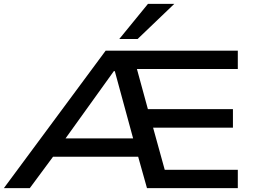

<svg xmlns="http://www.w3.org/2000/svg" viewBox="-32 -965 1328 985"><path d="M-12 0 510 -705H1188V-611H622L659 -653L736 -371L678 -405H1163V-310H697L744 -344L825 -51L768 -94H1188V0H722L665 -203L706 -161H215L269 -200L121 0ZM552 -600 287 -231 259 -255H680L658 -229L557 -600ZM580 -765 727 -945H862L674 -765Z"/></svg>

Font: Nunito Sans 7pt Expanded Medium
Style: Regular
Weight: 500
Width: 7
Designer: Vernon Adams
Foundry: Vernon Adams
Version: Version 3.101;gftools[0.9.27]